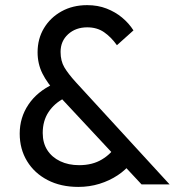

<svg xmlns="http://www.w3.org/2000/svg" viewBox="-20 -725 698 755"><path d="M536.5 0 204.5 -356Q165.8 -397.8 146.8 -436Q127.8 -474.2 127.8 -519.5Q127.8 -572.5 152.9 -614.2Q178 -656 222 -680.4Q266 -704.8 322.8 -704.8Q364.5 -704.8 399 -691.4Q433.5 -678 460.2 -655.8Q487 -633.5 504.8 -605.5L439.8 -547.2Q417 -579.2 389.2 -598.4Q361.5 -617.5 323 -617.5Q277.8 -617.5 248 -590.5Q218.2 -563.5 218.2 -521Q218.2 -485.2 233.2 -460Q248.2 -434.8 278.2 -401.8L646.8 0ZM288 10Q219 10 167.1 -17Q115.2 -44 86.4 -91.4Q57.5 -138.8 57.5 -199.5Q57.5 -262.8 91.9 -313.9Q126.2 -365 190.5 -395L233.5 -339.2Q193.5 -318.8 170.8 -284.2Q148 -249.8 148 -201.8Q148 -162.8 166.1 -134.6Q184.2 -106.5 216.8 -91Q249.2 -75.5 291.2 -75.5Q343.5 -75.5 380.6 -97.9Q417.8 -120.2 436.8 -153.5L496 -85.2Q475.5 -57.5 443.1 -36Q410.8 -14.5 371.2 -2.2Q331.8 10 288 10Z"/></svg>

Font: Marine Company Thin
Style: Regular
Weight: 100
Designer: Rodrigo Fuenzalida
Foundry: fragTYPE
Version: Version 1.000